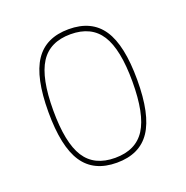

<svg xmlns="http://www.w3.org/2000/svg" viewBox="-103 -625 706 730"><g transform="rotate(-20 250.0 -260.0)"><path d="M372.1 -450.2Q334 -509.8 250 -509.8Q166 -509.8 127.9 -450.2Q89.8 -390.6 89.8 -259.8Q89.8 -128.9 127.9 -69.3Q166 -9.8 250 -9.8Q334 -9.8 372.1 -69.3Q410.2 -128.9 410.2 -259.8Q410.2 -390.6 372.1 -450.2ZM386.2 -55.2Q342.8 9.8 250 9.8Q157.2 9.8 113.8 -55.2Q70.3 -120.1 70.3 -260.3Q70.3 -400.4 113.8 -465.3Q157.2 -530.3 250 -530.3Q342.8 -530.3 386.2 -465.3Q429.7 -400.4 429.7 -260.3Q429.7 -120.1 386.2 -55.2Z"/></g></svg>

Font: Rounded-X Mgen+ 1mn thin
Style: Regular
Weight: 100
Designer: [Source Han Sans]
Ryoko NISHIZUKA  (kana & ideographs); Paul D. Hunt (Latin, Greek & Cyrillic); Wenlong ZHANG  (bopomofo
Version: Version 1.059.20150602